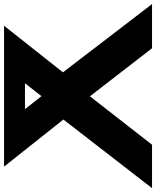

<svg xmlns="http://www.w3.org/2000/svg" viewBox="66 -862 790 973"><g transform="rotate(90 461.5 -375.0)"><path d="M317 -106H596L576 -45L418 -245H505L343 -38ZM105 0 396 -368 379 -249 -5 -750H219L513 -370L425 -387L708 -750H928L544 -254L522 -374L819 0Z"/></g></svg>

Font: Unbounded
Style: Bold
Weight: 700
Designer: Luke Prowse, Jean-Baptiste Morizot, Fátima Lázaro, Florian Runge
Foundry: NaN
Version: Version 1.700